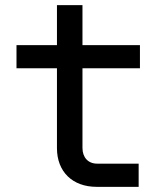

<svg xmlns="http://www.w3.org/2000/svg" viewBox="-20 -725 640 745"><path d="M355 0H518V-90H357C322 -90 300 -114 300 -151V-460H523V-550H300V-705H201V-550H44V-460H201V-150C201 -59 261 0 355 0Z"/></svg>

Font: JetBrains Mono Medium
Style: Regular
Weight: 436
Monospace: yes
Designer: Philipp Nurullin, Konstantin Bulenkov
Foundry: JetBrains
Version: Version 2.305